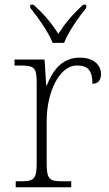

<svg xmlns="http://www.w3.org/2000/svg" viewBox="-20 -786 459 806"><path d="M201 -606H249C266 -651 311 -715 342 -753V-766H329C281 -722 255 -690 225 -644C195 -690 169 -722 121 -766H107V-753C138 -715 184 -651 201 -606ZM46 0H279V-25H246C189 -25 176 -30 176 -100V-280C176 -393 226 -511 303 -511C347 -511 368 -492 368 -434C393 -434 404 -452 404 -475C404 -515 371 -544 315 -544C236 -544 200 -485 176 -427H174L167 -536H41V-511H56C123 -511 134 -506 134 -439V-101C134 -30 120 -25 64 -25H46Z"/></svg>

Font: Noto Serif Georgian ExtraLight
Style: Regular
Weight: 200
Designer: Monotype Design Team, Akaki Razmadze
Foundry: Google LLC
Version: Version 2.003